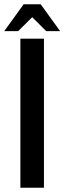

<svg xmlns="http://www.w3.org/2000/svg" viewBox="-55 -875 300 895"><path d="M55.2 -855H134.8L225.1 -730H160.2L95.2 -794.9L29.8 -730H-35.2ZM40 0V-694.8H149.9V0Z"/></svg>

Font: Horta
Style: Regular
Weight: 600
Width: 3
Version: Version 0.11